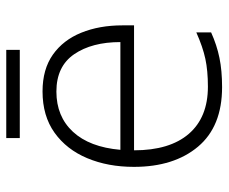

<svg xmlns="http://www.w3.org/2000/svg" viewBox="-76 -616 702 589"><g transform="rotate(-90 274.5 -321.0)"><path d="M289.1 -541Q356.9 -541 401.9 -509.3Q446.8 -477.5 469.2 -422.1Q491.7 -366.7 491.7 -295.9V-260.3H108.4Q108.4 -150.9 158.9 -92.3Q209.5 -33.7 303.7 -33.7Q352.5 -33.7 388.9 -41.5Q425.3 -49.3 470.2 -69.3V-23.9Q431.2 -6.3 392.1 1.7Q353 9.8 302.2 9.8Q181.6 9.8 119.6 -64Q57.6 -137.7 57.6 -260.7Q57.6 -340.3 84.2 -403.8Q110.8 -467.3 162.4 -504.2Q213.9 -541 289.1 -541ZM288.6 -498.5Q212.4 -498.5 165.3 -447.8Q118.2 -397 109.9 -302.2H440.4Q440.4 -389.6 403.1 -444.1Q365.7 -498.5 288.6 -498.5ZM416.5 -652.3V-610.8H146V-652.3Z"/></g></svg>

Font: Open Sans Light
Style: Regular
Weight: 300
Designer: Monotype Design Team
Foundry: Monotype Imaging Inc.
Version: Version 3.000; ttfautohint (v1.8.4)